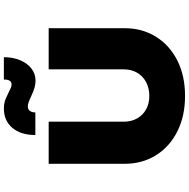

<svg xmlns="http://www.w3.org/2000/svg" viewBox="-12 -960 978 994"><g transform="rotate(-90 477.0 -463.0)"><path d="M477 6Q373 6 293.5 -34Q214 -74 170 -145Q126 -216 126 -306V-700H344V-312Q344 -272 361 -242Q378 -212 408 -195.5Q438 -179 477 -179Q517 -179 548.5 -195.5Q580 -212 597.5 -242Q615 -272 615 -312V-700H828V-306Q828 -216 784 -145Q740 -74 661 -34Q582 6 477 6ZM556 -768Q539 -768 521 -773Q503 -778 477 -790Q458 -799 445.5 -803.5Q433 -808 423 -808Q408 -808 400 -797.5Q392 -787 392 -769H275Q275 -844 312 -888Q349 -932 413 -932Q428 -932 444 -928.5Q460 -925 492 -909Q510 -900 519 -896Q528 -892 537 -892Q550 -892 556.5 -903Q563 -914 562 -932H678Q678 -886 662.5 -848.5Q647 -811 619.5 -789.5Q592 -768 556 -768Z"/></g></svg>

Font: Lexend Giga Black
Style: Regular
Weight: 900
Designer: Bonnie Shaver-Troup, Thomas Jockin
Foundry: Lexend
Version: Version 1.007